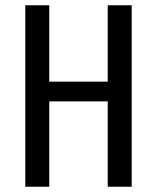

<svg xmlns="http://www.w3.org/2000/svg" viewBox="-20 -709 596 729"><path d="M389 -324H167V0H76V-689H167V-399H389V-689H480V0H389Z"/></svg>

Font: Fira Sans Compressed
Style: Regular
Weight: 400
Width: 1
Designer: bBox Type GmbH & Carrois Corporate GbR & Edenspiekermann AG
Foundry: bBox Type GmbH & Carrois Corporate GbR & Edenspiekermann AG
Version: Version 4.301